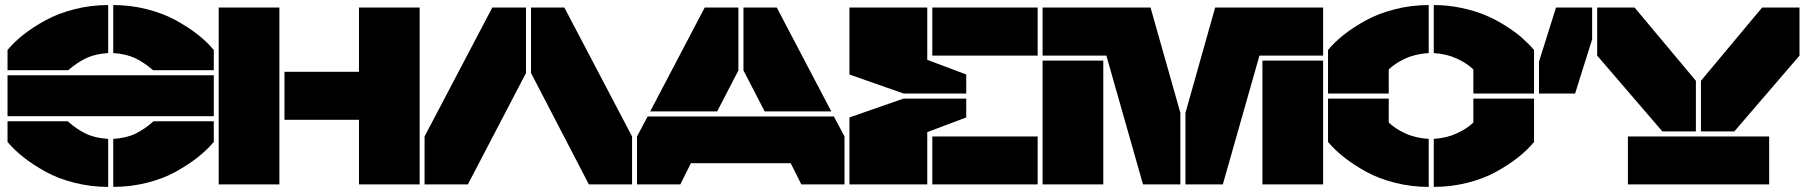

<svg xmlns="http://www.w3.org/2000/svg" viewBox="-20 -730 7153 760"><path d="M408.2 -520Q356.9 -516.6 321.5 -500Q286.1 -483.4 250 -452.1H9.8V-532.2Q36.1 -564 73 -593Q109.9 -622.1 159.7 -649.4Q209.5 -676.8 274.4 -693.4Q339.4 -710 408.2 -710ZM9.8 -168V-250H248Q284.2 -217.8 320.1 -200.7Q356 -183.6 408.2 -180.2V9.8Q339.4 9.8 274.7 -6.6Q210 -22.9 160.2 -50.5Q110.4 -78.1 73.5 -107.2Q36.6 -136.2 9.8 -168ZM9.8 -270V-432.1H826.2V-270ZM428.2 9.8V-180.2Q480.5 -183.6 515.9 -200.7Q551.3 -217.8 587.9 -250H826.2V-168Q799.3 -136.2 762.5 -107.2Q725.6 -78.1 676 -50.5Q626.5 -22.9 561.8 -6.6Q497.1 9.8 428.2 9.8ZM428.2 -520V-710Q497.1 -710 562 -693.4Q627 -676.8 676.5 -649.4Q726.1 -622.1 762.9 -593Q799.8 -564 826.2 -532.2V-452.1H585.9Q549.8 -483.4 514.4 -500Q479 -516.6 428.2 -520Z M1085.9 0H845.7V-700.2H1085.9ZM1106 -255.9V-445.8H1400.9V-700.2H1641.1V0H1400.9V-255.9Z M1928.7 -700.2H2062V-440.9L1832 0H1660.6V-189.9ZM2082 -440.9V-700.2H2213.9L2481.9 -189.9V0H2311Z M2902.8 -700.2V-451.2L2818.8 -289.1H2553.7L2769.5 -700.2ZM2501.5 0V-189.9L2543.5 -269H3280.8L3322.8 -189.9V0H3151.9L3109.9 -84H2714.8L2672.9 0ZM2922.9 -451.2V-700.2H3054.7L3270.5 -289.1H3006.8Z M3556.6 -359.9 3342.3 -435.1V-700.2H3650.4V-493.2L3804.7 -435.1V-359.9ZM3342.3 0V-265.1L3556.6 -339.8H3804.7V-265.1L3650.4 -207V0ZM3670.4 0V-189.9H4087.4V0ZM3670.4 -509.8V-700.2H4087.4V-509.8Z M4534.2 -700.2 4652.3 -283.2V0H4504.4L4359.4 -509.8H4106.9V-700.2ZM4106.9 0V-490.2H4347.2V0ZM4672.4 0V-283.2L4790 -700.2H5217.3V-509.8H4965.3L4820.3 0ZM4977.1 0V-490.2H5217.3V0Z M5477.1 -359.9H5236.8V-532.2Q5263.2 -564 5300 -593Q5336.9 -622.1 5386.7 -649.4Q5436.5 -676.8 5501.5 -693.4Q5566.4 -710 5635.3 -710V-520Q5582 -516.6 5541.3 -497.6Q5500.5 -478.5 5477.1 -455.1ZM5236.8 -168V-339.8H5477.1V-245.1Q5500.5 -221.7 5541.3 -202.6Q5582 -183.6 5635.3 -180.2V9.8Q5566.4 9.8 5501.7 -6.6Q5437 -22.9 5387.2 -50.5Q5337.4 -78.1 5300.5 -107.2Q5263.7 -136.2 5236.8 -168ZM5655.3 9.8V-180.2Q5707 -183.6 5747.3 -202.4Q5787.6 -221.2 5812 -245.1V-339.8H6052.2V-168Q6025.9 -136.2 5989.3 -107.2Q5952.6 -78.1 5903.1 -50.5Q5853.5 -22.9 5788.8 -6.6Q5724.1 9.8 5655.3 9.8ZM5655.3 -520V-710Q5710.9 -710 5764.4 -698.7Q5817.9 -687.5 5859.9 -669.7Q5901.9 -651.9 5939.7 -627.9Q5977.5 -604 6004.2 -580.6Q6030.8 -557.1 6052.2 -532.2V-359.9H5812V-455.1Q5787.6 -479 5747.3 -497.8Q5707 -516.6 5655.3 -520Z M6282.2 -700.2V-574.2L6214.8 -359.9H6071.8V-485.8L6139.2 -700.2ZM6302.2 -509.8V-700.2H6450.2L6692.9 -410.2V-210H6560.1ZM6423.8 0V-189.9H6982.9V0ZM6712.9 -210V-410.2L6955.1 -700.2H7103V-509.8L6845.2 -210Z"/></svg>

Font: Nastup Basic
Style: Regular
Weight: 400
Designer: Maksym Kobuzan
Foundry: Zakznak
Version: Version 1.020;FEAKit 1.0